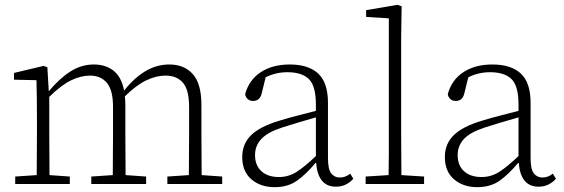

<svg xmlns="http://www.w3.org/2000/svg" viewBox="-20 -762 2336 795"><path d="M43 0V-31L132 -37Q132 -78 132.5 -126Q133 -174 133 -213V-264Q133 -311 132.5 -351.5Q132 -392 131 -430L38 -432V-460L160 -489L176 -484L182 -384Q226 -437 271.5 -466Q317 -495 368 -495Q418 -495 450.5 -469Q483 -443 494 -387Q536 -440 582.5 -467.5Q629 -495 681 -495Q743 -495 778.5 -455Q814 -415 814 -327V-213Q814 -173 814.5 -125Q815 -77 815 -37L900 -31V0H673V-31L762 -37Q762 -77 762.5 -125Q763 -173 763 -213V-319Q763 -390 737.5 -419.5Q712 -449 665 -449Q627 -449 586 -429.5Q545 -410 497 -363Q498 -354 498.5 -345Q499 -336 499 -325V-213Q499 -173 499.5 -125Q500 -77 500 -37L585 -31V0H358V-31L447 -37Q447 -77 447.5 -125Q448 -173 448 -213V-319Q448 -389 422.5 -419Q397 -449 353 -449Q315 -449 274.5 -429.5Q234 -410 184 -361V-213Q184 -174 184.5 -126Q185 -78 185 -37L269 -31V0Z M1371 11Q1297 11 1289 -87H1286Q1248 -41 1210 -14Q1172 13 1117 13Q1059 13 1021 -19.5Q983 -52 983 -112Q983 -166 1019.5 -202Q1056 -238 1136 -262Q1174 -274 1212.5 -283.5Q1251 -293 1288 -303V-329Q1288 -406 1259 -434.5Q1230 -463 1170 -463Q1122 -463 1080 -442L1064 -377Q1057 -344 1028 -344Q1014 -344 1005.5 -352Q997 -360 995 -372Q1011 -431 1059.5 -463Q1108 -495 1180 -495Q1257 -495 1297.5 -457.5Q1338 -420 1338 -336V-108Q1338 -61 1351.5 -44Q1365 -27 1387 -27Q1411 -27 1430 -43L1443 -22Q1430 -7 1412 2Q1394 11 1371 11ZM1036 -120Q1036 -77 1062.5 -53Q1089 -29 1135 -29Q1175 -29 1208.5 -50.5Q1242 -72 1288 -116V-276Q1253 -266 1217.5 -255.5Q1182 -245 1148 -234Q1087 -214 1061.5 -186Q1036 -158 1036 -120Z M1494 0V-31L1589 -37Q1590 -78 1590 -125.5Q1590 -173 1590 -213V-686L1496 -692V-720L1626 -742L1643 -736L1641 -603V-213Q1641 -173 1641.5 -125.5Q1642 -78 1642 -37L1736 -31V0Z M2210 11Q2136 11 2128 -87H2125Q2087 -41 2049 -14Q2011 13 1956 13Q1898 13 1860 -19.5Q1822 -52 1822 -112Q1822 -166 1858.5 -202Q1895 -238 1975 -262Q2013 -274 2051.5 -283.5Q2090 -293 2127 -303V-329Q2127 -406 2098 -434.5Q2069 -463 2009 -463Q1961 -463 1919 -442L1903 -377Q1896 -344 1867 -344Q1853 -344 1844.5 -352Q1836 -360 1834 -372Q1850 -431 1898.5 -463Q1947 -495 2019 -495Q2096 -495 2136.5 -457.5Q2177 -420 2177 -336V-108Q2177 -61 2190.5 -44Q2204 -27 2226 -27Q2250 -27 2269 -43L2282 -22Q2269 -7 2251 2Q2233 11 2210 11ZM1875 -120Q1875 -77 1901.5 -53Q1928 -29 1974 -29Q2014 -29 2047.5 -50.5Q2081 -72 2127 -116V-276Q2092 -266 2056.5 -255.5Q2021 -245 1987 -234Q1926 -214 1900.5 -186Q1875 -158 1875 -120Z"/></svg>

Font: Source Serif 4 SmText Light
Style: Regular
Weight: 300
Designer: Frank Grießhammer
Foundry: Adobe
Version: Version 4.005;hotconv 1.1.0;makeotfexe 2.6.0